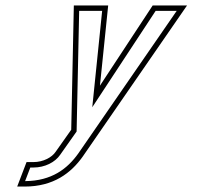

<svg xmlns="http://www.w3.org/2000/svg" viewBox="-20 -496 751 706"><path d="M70.7 190C177.3 190 241.5 139.7 284 80L667.8 -476H541.5L347.5 -181L377.8 -476H251.5L241.9 -19L184.7 62C171.1 82.6 139.2 100 102.6 100H77.6L43.2 190ZM72.3 170 91.4 120H102.6C145.4 120 182.8 100.4 201.3 73.1L261.7 -12.5L271.1 -456H355.6L319.3 -101.7L552.3 -456H629.7L267.7 68.5C227.9 124.3 170.3 169.3 72.3 170Z"/></svg>

Font: Din Kursivschrift
Style: BreitGhost
Weight: 400
Version: Version 1.089